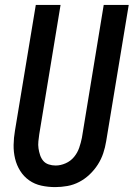

<svg xmlns="http://www.w3.org/2000/svg" viewBox="-20 -755 545 783"><path d="M205 8Q176 8 148.5 2Q121 -4 99 -19.5Q77 -35 62.5 -58Q48 -81 41.5 -108Q35 -135 35.5 -164Q36 -193 41 -222L126 -735H227L140 -207Q138 -193 136.5 -178.5Q135 -164 137 -150Q139 -136 143.5 -122.5Q148 -109 156.5 -99Q165 -89 178.5 -84.5Q192 -80 207 -80Q227 -80 247.5 -89Q268 -98 282 -115Q296 -132 303 -152.5Q310 -173 314 -193L403 -735H505L413 -179Q409 -154 401 -130Q393 -106 379 -84Q365 -62 345.5 -43.5Q326 -25 303 -13Q280 -1 255 3.5Q230 8 205 8Z"/></svg>

Font: Iosevka SS04 Semibold Oblique
Style: Regular
Weight: 600
Italic angle: -9°
Monospace: yes
Designer: Belleve Invis
Foundry: Belleve Invis
Version: Version 19.0.0; ttfautohint (v1.8.4)